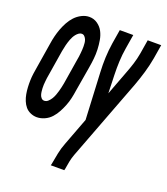

<svg xmlns="http://www.w3.org/2000/svg" viewBox="-159 -636 815 937"><g transform="rotate(20 249.0 -167.5)"><path d="M69 8Q52 8 36 1Q20 -6 9.5 -18.5Q-1 -31 -7.5 -47Q-14 -63 -17 -80Q-20 -97 -21 -114.5Q-22 -132 -21.5 -150Q-21 -168 -18.5 -186Q-16 -204 -13 -221L8 -351Q11 -372 16 -392Q21 -412 28 -431Q35 -450 45.5 -469.5Q56 -489 70.5 -504.5Q85 -520 104.5 -530Q124 -540 144 -540Q168 -540 187 -526.5Q206 -513 216 -493.5Q226 -474 230 -451Q234 -428 235 -404Q236 -380 233.5 -356Q231 -332 227 -309L205 -179Q202 -158 197.5 -138Q193 -118 185.5 -99Q178 -80 168 -61Q158 -42 143.5 -26Q129 -10 109 -1Q89 8 69 8ZM76 -80Q87 -80 96 -88.5Q105 -97 111 -107Q117 -117 121 -128Q125 -139 128 -149.5Q131 -160 133.5 -171Q136 -182 138 -193L159 -323Q161 -332 162 -341Q163 -350 164 -359Q165 -368 165.5 -377Q166 -386 166 -395Q166 -404 165 -413Q164 -422 161 -429.5Q158 -437 152 -443.5Q146 -450 137 -450Q129 -450 121.5 -444.5Q114 -439 108.5 -432Q103 -425 99 -417.5Q95 -410 92 -402Q89 -394 86.5 -386Q84 -378 82 -370Q80 -362 78.5 -353.5Q77 -345 75 -337L54 -207Q52 -198 51 -189Q50 -180 49 -171Q48 -162 47.5 -153Q47 -144 47.5 -135Q48 -126 49 -117.5Q50 -109 52.5 -101Q55 -93 61 -86.5Q67 -80 76 -80ZM214 205 216 198Q221 169 227 139.5Q233 110 244 82Q244 82 244 82Q244 82 244 82L298 -61L286 -305Q284 -343 285.5 -380.5Q287 -418 293 -457L305 -530H375L363 -457Q357 -421 355.5 -386Q354 -351 355 -317L358 -221L404 -343Q415 -371 424 -399.5Q433 -428 438 -457L450 -530H520L508 -457Q501 -418 490 -380.5Q479 -343 465 -305L304 119Q297 138 293 158Q289 178 286 198L284 205Z"/></g></svg>

Font: Iosevka Curly Semibold Oblique
Style: Regular
Weight: 600
Italic angle: -9°
Monospace: yes
Designer: Belleve Invis
Foundry: Belleve Invis
Version: Version 11.1.0; ttfautohint (v1.8.3)